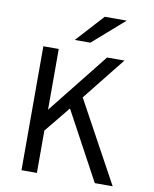

<svg xmlns="http://www.w3.org/2000/svg" viewBox="-98 -994 856 1068"><g transform="rotate(10 330.0 -460.5)"><path d="M98 0V-700H185V-357L458 -700H556L363 -458L613 0H512L304 -385L185 -239V0ZM264 -765 406 -921H530L352 -765Z"/></g></svg>

Font: Overpass
Style: Regular
Weight: 400
Designer: Delve Withrington, Dave Bailey, Thomas Jockin
Foundry: Delve Fonts LLC
Version: Version 4.000